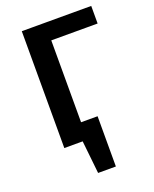

<svg xmlns="http://www.w3.org/2000/svg" viewBox="-155 -744 813 1016"><g transform="rotate(-20 252.0 -236.5)"><path d="M173 0V-98H318L257 0ZM218 185 188 -98H318V185ZM95 0V-658H225V0ZM155 -559V-658H486V-559Z"/></g></svg>

Font: Ysabeau Office
Style: Bold
Weight: 700
Designer: Christian Thalmann (Catharsis Fonts)
Version: Version 2.001;gftools[0.9.30]; featfreeze: tnum,lnum,ss02